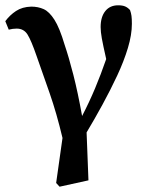

<svg xmlns="http://www.w3.org/2000/svg" viewBox="-20 -513 553 725"><path d="M192 178 216 8Q194 -85 167.5 -161Q141 -237 118 -302Q98 -360 84 -382.5Q70 -405 43 -405Q28 -405 13 -401L0 -433Q17 -456 40.5 -471.5Q64 -487 98 -488Q124 -488 145 -478.5Q166 -469 185.5 -438.5Q205 -408 224 -344Q240 -297 257 -230.5Q274 -164 290 -75Q317 -127 339 -179.5Q361 -232 381 -290Q369 -343 364.5 -368Q360 -393 360 -411Q360 -449 377.5 -471Q395 -493 426 -493Q443 -493 453 -488.5Q463 -484 471 -475Q475 -464 476.5 -453Q478 -442 478 -423Q478 -382 463 -332Q448 -282 422.5 -227.5Q397 -173 367 -118Q337 -63 307 -13L314 168L205 192Z"/></svg>

Font: Source Serif Pro SemiBold
Style: Regular
Weight: 600
Designer: Frank Grießhammer
Foundry: Adobe Systems Incorporated
Version: Version 3.001;hotconv 1.0.111;makeotfexe 2.5.65597